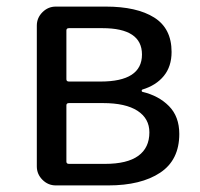

<svg xmlns="http://www.w3.org/2000/svg" viewBox="-20 -563 606 583"><path d="M149.4 0Q126 0 108.9 -17.1Q91.8 -34.2 91.8 -57.6V-485.4Q91.8 -508.8 108.9 -525.9Q126 -543 149.4 -543H300.8Q395.5 -543 448.2 -509.8Q501 -476.6 501 -405.3Q501 -361.3 477.5 -332.5Q454.1 -303.7 412.1 -291Q410.2 -290 410.2 -287.6Q410.2 -285.2 412.1 -284.2Q461.9 -272.5 493.2 -240.7Q524.4 -209 524.4 -156.2Q524.4 -77.1 466.3 -38.6Q408.2 0 308.6 0ZM181.6 -322.3Q181.6 -315.4 189.5 -315.4H285.2Q411.1 -315.4 411.1 -397.5Q411.1 -477.5 291 -477.5H189.5Q181.6 -477.5 181.6 -470.7ZM181.6 -72.3Q181.6 -65.4 189.5 -65.4H298.8Q366.2 -65.4 399.9 -89.8Q433.6 -114.3 433.6 -161.1Q433.6 -203.1 397.5 -226.6Q361.3 -250 293 -250H189.5Q181.6 -250 181.6 -243.2Z"/></svg>

Font: Gen Jyuu Gothic P Regular
Style: Regular
Weight: 400
Designer: [Source Han Sans]
Ryoko NISHIZUKA  (kana & ideographs); Paul D. Hunt (Latin, Greek & Cyrillic); Wenlong ZHANG  (bopomofo
Version: Version 1.002.20150607